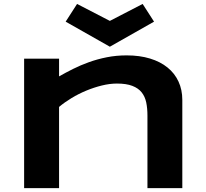

<svg xmlns="http://www.w3.org/2000/svg" viewBox="-20 -975 1067 995"><path d="M744.1 0V-376Q744.1 -413.6 737.8 -444.1Q731.4 -474.6 714.1 -496.3Q696.8 -518.1 665.8 -530Q634.8 -542 585.9 -542Q548.8 -542 508.1 -532Q467.3 -522 427.2 -505.4Q387.2 -488.8 350.8 -466.8Q314.5 -444.8 286.1 -420.9V0H105V-670.9H286.1V-579.1Q320.3 -598.6 358.9 -617.9Q397.5 -637.2 440.9 -652.8Q484.4 -668.5 533.2 -678.2Q582 -688 636.2 -688Q704.1 -688 757.6 -671.6Q811 -655.3 848.1 -625.2Q885.3 -595.2 905 -552.5Q924.8 -509.8 924.8 -457V0ZM379.4 -954.6 549.3 -866.7 719.2 -954.6 778.3 -862.8 549.3 -732.9 320.3 -862.8Z"/></svg>

Font: REH Gaming
Style: Gaming
Weight: 700
Designer: Astigmatic (AOETI)
Foundry: Astigmatic (AOETI)
Version: Version 1.001 2011